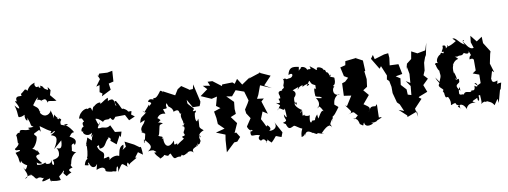

<svg xmlns="http://www.w3.org/2000/svg" viewBox="-66 -1175 4197 1587"><g transform="rotate(-10 2032.5 -381.0)"><path d="M288 -660C295 -629 335 -690 344 -620C342 -648 381 -625 419 -627L374 -681L386 -721C362 -755 367 -761 366 -726C311 -751 349 -756 305 -773C322 -738 273 -763 300 -780C272 -741 252 -792 268 -805C185 -783 206 -721 188 -764C202 -717 201 -762 178 -763C130 -719 139 -744 142 -716C133 -713 89 -729 93 -687C105 -659 79 -701 83 -674C115 -621 115 -591 70 -648C97 -564 72 -539 102 -547C99 -552 94 -536 139 -558C129 -517 163 -483 155 -530C189 -459 161 -466 195 -448C160 -440 132 -457 161 -433C117 -417 73 -468 73 -409C91 -400 70 -442 41 -402C47 -382 43 -380 44 -334C42 -344 69 -331 11 -293C12 -267 54 -291 50 -270L11 -261C38 -194 21 -225 34 -170C66 -214 14 -181 88 -143C76 -109 59 -99 58 -129C43 -122 112 -47 50 -36C114 -91 142 -16 94 -71C144 -35 129 -9 163 -26C194 -29 194 -1 217 -27C168 18 181 19 254 -4C250 37 288 28 243 12C293 31 329 27 341 25C327 -28 323 14 379 -49C382 -22 352 -44 394 2C446 -34 443 -11 428 -31C401 -60 477 -58 451 -62C425 -126 437 -69 447 -88C453 -107 454 -155 507 -181C507 -181 496 -177 472 -196C482 -236 468 -248 500 -254L504 -238C538 -281 503 -299 464 -321C481 -300 481 -348 517 -345C511 -360 478 -407 445 -420C498 -431 480 -395 420 -425C412 -477 455 -450 408 -487C439 -456 367 -488 408 -479C361 -528 396 -535 364 -475C384 -502 354 -542 360 -557C338 -511 282 -506 260 -568C255 -538 282 -563 266 -564C264 -610 225 -603 212 -642C220 -596 224 -640 272 -682C256 -625 260 -691 306 -638ZM169 -262 152 -269C172 -275 203 -323 206 -362C195 -383 164 -388 224 -405C205 -398 181 -389 236 -414C252 -383 245 -399 245 -444C297 -406 306 -399 334 -386C309 -358 339 -369 357 -384C373 -378 342 -365 323 -354C364 -341 387 -327 331 -236L401 -297C398 -218 376 -232 351 -240C387 -193 332 -153 387 -201C347 -183 374 -160 304 -149C325 -97 282 -91 295 -152C275 -101 250 -140 246 -117C279 -115 230 -129 242 -140C214 -129 203 -126 170 -131C169 -178 164 -130 214 -138C156 -203 168 -212 206 -216C195 -256 174 -263 194 -237Z M800 -223 846 -185 883 -254 890 -237 904 -282 850 -288 821 -349C781 -321 771 -350 733 -341C701 -342 722 -345 738 -393C736 -352 723 -368 709 -425C701 -412 714 -445 768 -387C776 -406 810 -401 814 -400C854 -423 867 -404 819 -440C847 -372 854 -383 875 -411L956 -412L982 -363L1034 -386C993 -421 1008 -391 1014 -435C962 -433 1010 -436 948 -468C941 -449 929 -499 909 -527C905 -544 877 -552 900 -502C882 -496 902 -546 872 -558C814 -559 837 -515 841 -577C805 -566 760 -518 773 -550C733 -553 715 -518 710 -525C697 -490 690 -482 696 -491C688 -542 674 -514 656 -515C663 -525 596 -518 577 -448C609 -446 595 -450 610 -425C626 -409 585 -428 603 -377C577 -371 569 -324 597 -340C571 -330 620 -279 660 -315C664 -300 625 -261 671 -300C630 -256 677 -228 617 -283C600 -224 579 -219 621 -197C594 -240 589 -213 600 -231C603 -206 597 -131 585 -118C597 -96 574 -124 557 -61C614 -45 573 -65 592 -78C606 -13 647 -30 656 -52C661 -46 655 -48 646 -6C675 -17 712 -27 719 8C705 25 774 30 770 31C779 23 811 46 807 24C818 -25 832 -5 818 43C871 -34 850 -27 908 17C890 5 913 -48 918 -1C943 -20 906 0 986 -45C994 -65 950 -17 1010 -93C996 -97 993 -103 1046 -63C1043 -118 1042 -137 1030 -128L988 -158L914 -196L918 -152C854 -112 904 -131 900 -173C850 -159 860 -99 846 -78C865 -93 806 -106 765 -68C780 -103 742 -90 772 -101C726 -82 712 -90 722 -90C749 -159 697 -130 683 -198C729 -207 690 -225 703 -174C757 -174 749 -219 790 -249C768 -260 809 -253 805 -233ZM786 -782 804 -740 763 -684 792 -692 782 -634 804 -619 795 -597 876 -638 869 -691 910 -701 916 -790 873 -782 806 -786 792 -764Z M1589 -414C1577 -463 1566 -513 1555 -563L1546 -526L1517 -524L1509 -531L1455 -567L1422 -546L1393 -500L1295 -552C1297 -520 1295 -565 1276 -557C1230 -493 1227 -511 1209 -507C1220 -478 1183 -527 1162 -487C1218 -466 1159 -462 1167 -439C1163 -472 1183 -476 1117 -406C1094 -446 1111 -390 1135 -406C1090 -364 1081 -381 1069 -325C1119 -347 1114 -348 1098 -318C1074 -291 1051 -268 1084 -234L1064 -250C1059 -266 1127 -192 1097 -242C1077 -147 1064 -132 1075 -186C1134 -125 1133 -111 1091 -82C1129 -93 1174 -72 1126 -91C1178 -55 1156 -65 1140 -64C1158 -20 1202 -1 1174 -5C1199 -10 1232 -33 1210 -34C1268 -5 1241 -23 1272 -33C1303 46 1300 -7 1355 7C1310 9 1380 13 1360 -31C1356 37 1414 -28 1414 -11C1392 -9 1439 -43 1462 -6C1442 -57 1501 -34 1510 -84C1509 -30 1460 -61 1521 -69C1548 -109 1524 -82 1529 -150C1503 -131 1542 -160 1540 -121C1511 -145 1560 -170 1575 -175C1527 -212 1551 -204 1547 -277L1534 -257C1539 -256 1511 -252 1528 -331C1511 -353 1527 -304 1541 -346C1482 -340 1541 -355 1521 -371C1469 -429 1484 -401 1480 -447L1519 -378L1576 -377L1585 -398ZM1324 -414C1316 -428 1352 -395 1350 -391C1356 -384 1358 -354 1360 -370C1422 -395 1389 -328 1418 -346C1393 -317 1431 -272 1417 -260L1449 -252C1409 -279 1416 -196 1409 -248C1445 -213 1395 -193 1411 -175C1429 -142 1364 -170 1402 -136C1387 -121 1373 -122 1330 -84C1352 -75 1334 -100 1341 -107C1301 -88 1320 -113 1317 -133C1273 -78 1229 -88 1233 -174C1226 -140 1240 -181 1214 -163C1256 -184 1207 -184 1197 -195C1214 -200 1215 -281 1229 -282L1253 -290C1204 -318 1197 -283 1237 -319C1256 -298 1203 -369 1206 -326C1216 -331 1224 -381 1287 -365C1264 -429 1279 -397 1279 -405C1332 -403 1287 -417 1311 -449Z M2095 9C2112 19 2102 32 2123 11C2169 -36 2135 -27 2199 -8L2213 -45L2161 -140C2187 -85 2132 -69 2106 -77C2141 -89 2102 -126 2097 -124C2090 -102 2091 -123 2057 -183L2081 -243L2121 -217L2086 -326L2110 -347L2054 -354L2070 -384L2098 -460L2190 -420L2132 -453L2198 -523L2105 -565H2122L2015 -530L2035 -546L1954 -491L1920 -545L1894 -508L1877 -523L1791 -521L1787 -508L1716 -562L1676 -564L1691 -528L1631 -538L1663 -504L1599 -457L1685 -419L1731 -430L1710 -355L1743 -331L1686 -312L1696 -256L1699 -205L1747 -158L1671 -138L1746 -108L1739 -63L1732 38C1757 15 1781 -9 1806 -32L1832 -34L1862 -68L1836 -110L1822 -107L1857 -185L1814 -243L1860 -262L1858 -294L1857 -302L1863 -362L1807 -418L1854 -410L1892 -455L1960 -431L1983 -353L1970 -329L1941 -284L1945 -251L1974 -206L1932 -143C1937 -115 1968 -93 1959 -115C1966 -99 1992 -100 1953 -97C1944 -37 1976 -75 2026 -53C1987 -20 2040 -3 2026 -7C2058 -33 2071 9 2071 18C2050 0 2101 11 2070 -19Z M2233 -269 2205 -229C2219 -276 2256 -200 2266 -237C2271 -164 2277 -136 2250 -189C2243 -143 2288 -136 2230 -121C2291 -79 2269 -102 2249 -118C2267 -48 2284 -69 2317 -82C2331 -79 2354 -55 2380 -47C2351 12 2374 23 2355 19C2395 29 2394 -29 2391 17C2403 -19 2422 -25 2460 5C2450 -9 2503 35 2496 11C2553 29 2564 36 2531 19C2600 -54 2619 -36 2626 -4C2606 -71 2631 -49 2605 -29C2641 -98 2654 -102 2635 -53C2644 -85 2643 -78 2644 -101C2674 -114 2705 -182 2706 -163C2692 -183 2726 -155 2675 -196C2678 -226 2685 -253 2720 -274L2737 -271C2668 -262 2680 -339 2702 -341C2671 -364 2719 -330 2714 -412C2717 -424 2651 -425 2689 -447C2671 -392 2690 -461 2656 -473C2655 -431 2659 -507 2638 -491C2638 -519 2572 -536 2586 -509C2573 -498 2589 -501 2528 -545C2551 -491 2493 -550 2500 -495C2522 -543 2449 -562 2454 -539C2430 -530 2432 -499 2440 -554C2382 -567 2358 -561 2344 -503C2394 -526 2380 -471 2343 -475C2300 -463 2329 -487 2299 -477C2267 -484 2318 -493 2287 -424C2291 -399 2291 -408 2270 -393C2285 -375 2220 -403 2243 -347C2244 -321 2252 -326 2229 -323C2230 -312 2256 -273 2202 -294ZM2566 -269 2535 -276C2534 -272 2574 -234 2535 -188C2538 -228 2569 -188 2587 -136C2573 -185 2559 -162 2522 -100C2533 -114 2524 -80 2521 -141C2476 -92 2518 -97 2469 -97C2467 -77 2441 -71 2460 -146C2444 -134 2392 -154 2427 -162C2386 -143 2407 -144 2404 -206C2397 -174 2372 -162 2401 -200C2334 -246 2350 -278 2372 -266L2367 -248C2345 -271 2358 -319 2363 -316C2341 -297 2406 -339 2356 -372C2400 -386 2419 -404 2397 -371C2411 -375 2404 -397 2463 -403C2471 -413 2455 -460 2441 -386C2499 -420 2519 -394 2476 -386C2519 -441 2495 -434 2522 -396C2563 -369 2543 -400 2549 -347C2539 -364 2527 -365 2533 -292C2552 -277 2568 -290 2585 -267Z M2949 5C3004 13 3010 -22 2992 4C2992 -10 3057 -21 3038 -27H3019L3022 -139L2980 -96L3015 -122C2953 -136 2967 -109 2941 -83C2972 -120 2959 -125 2913 -157L2970 -225C2957 -240 2944 -256 2931 -271L2967 -294L2975 -357L2967 -424L2975 -426L2971 -514L2913 -545H2925L2827 -534L2821 -501L2777 -490L2794 -414L2826 -395L2796 -367L2769 -358L2765 -254L2826 -245L2776 -166L2762 -174C2802 -115 2822 -110 2773 -96C2836 -113 2812 -112 2851 -75C2801 -30 2827 -53 2803 -61C2832 -44 2844 -53 2855 -1C2896 30 2874 9 2892 -8C2890 10 2906 41 2965 13Z M3287 -172 3285 -216 3244 -261 3251 -315 3215 -338 3272 -348 3255 -433 3182 -436 3190 -498 3187 -537 3152 -533 3069 -508 3060 -545 3039 -516 3095 -423 3110 -442 3145 -358 3139 -325 3156 -309 3166 -258V-206L3188 -124L3208 -104L3234 -44L3190 -61L3253 -3V10L3338 -22L3340 24L3326 -47L3393 -118L3372 -133L3378 -139L3450 -167L3427 -227L3474 -273L3443 -307L3459 -344L3466 -408L3488 -469V-450L3512 -568L3493 -507L3425 -494L3377 -519L3366 -457L3325 -425L3312 -377L3320 -398L3331 -338L3325 -263L3290 -285L3323 -238L3316 -163Z M3756 -538C3771 -551 3701 -500 3678 -508C3666 -514 3711 -529 3661 -491C3657 -472 3683 -530 3638 -519C3651 -491 3602 -466 3641 -470C3638 -436 3620 -484 3611 -454C3573 -436 3560 -386 3587 -380C3543 -406 3553 -363 3557 -375C3560 -340 3592 -289 3578 -349C3576 -267 3593 -297 3564 -230L3535 -272C3546 -236 3565 -224 3560 -216C3529 -186 3607 -164 3577 -151C3601 -93 3622 -95 3585 -142C3589 -67 3601 -106 3614 -92C3647 -27 3598 -13 3649 -33C3684 -42 3640 -27 3695 -8C3688 29 3723 31 3677 -2C3709 -32 3737 0 3750 37C3742 40 3750 -23 3829 -10C3790 -27 3802 -24 3848 -46C3846 -13 3867 -5 3862 -63C3895 -65 3897 -86 3877 -87C3870 -49 3886 -7 3871 10C3919 -25 3911 18 3919 -6C3945 7 3960 7 3979 39C4025 -28 4009 -12 4016 27L4045 -79L4051 -82L4065 -136C4015 -136 4032 -112 4037 -159C3973 -131 3997 -194 3987 -176L4007 -244L4023 -230L4000 -306L4016 -384L4023 -406L4022 -407L3974 -483L3972 -537L3925 -506L3881 -561L3875 -507L3891 -458C3848 -446 3827 -514 3810 -523C3843 -539 3789 -549 3823 -497C3774 -522 3760 -572 3731 -563ZM3863 -373 3875 -363V-271L3846 -251L3898 -232L3897 -161C3877 -154 3868 -133 3846 -171C3874 -170 3877 -117 3842 -149C3846 -84 3794 -128 3814 -116C3800 -82 3762 -135 3742 -89C3747 -105 3712 -84 3707 -106C3706 -143 3723 -188 3721 -128C3673 -184 3710 -181 3725 -201C3731 -258 3707 -201 3695 -236L3710 -227C3708 -253 3691 -310 3695 -274C3677 -356 3732 -376 3695 -345C3699 -354 3719 -387 3749 -390C3724 -424 3706 -410 3748 -411C3768 -423 3781 -403 3803 -431C3834 -411 3848 -422 3844 -440C3873 -375 3847 -423 3840 -370Z"/></g></svg>

Font: Asimov Aggro
Style: Condensed
Weight: 500
Designer: Google
Version: Version 2.000980; 2014